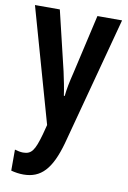

<svg xmlns="http://www.w3.org/2000/svg" viewBox="-88 -596 592 890"><g transform="rotate(10 208.0 -151.5)"><path d="M3 -543 155 -5 143 41C121 119 107 140 67 140C55 140 41 137 28 133V232C47 237 66 240 86 240C169 240 216 189 251 64L413 -543H297L233 -263C222 -219 215 -184 212 -152H208C203 -187 195 -227 187 -263L120 -543Z"/></g></svg>

Font: Noto Sans Devanagari ExtraCondensed SemiBold
Style: Regular
Weight: 600
Width: 2
Designer: Jelle Bosma - Monotype Design Team
Foundry: Monotype Imaging Inc.
Version: Version 2.004